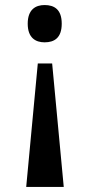

<svg xmlns="http://www.w3.org/2000/svg" viewBox="-20 -562 358 762"><path d="M157 -542C121 -542 90 -524 90 -468C90 -412 121 -394 157 -394C196 -394 225 -412 225 -468C225 -524 196 -542 157 -542ZM187 -310H130L84 180H233Z"/></svg>

Font: Noto Serif Georgian ExtraCondensed Bold
Style: Regular
Weight: 700
Width: 2
Designer: Monotype Design Team, Akaki Razmadze
Foundry: Google LLC
Version: Version 2.003